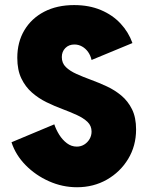

<svg xmlns="http://www.w3.org/2000/svg" viewBox="-20 -748 602 775"><path d="M291 7.8Q231.9 7.8 177.7 -16.4Q123.5 -40.5 83.3 -81.5Q43 -122.6 26.4 -173.8L199.2 -246.1Q206.1 -225.1 219 -204.3Q231.9 -183.6 250 -169.9Q268.1 -156.2 290 -156.2Q306.6 -156.2 320.1 -164.6Q333.5 -172.9 341.6 -186.8Q349.6 -200.7 349.6 -216.8Q349.6 -240.2 333.3 -255.9Q316.9 -271.5 290.3 -283.7Q263.7 -295.9 231.7 -307.9Q199.7 -319.8 167.7 -335.4Q135.7 -351.1 109.1 -374.3Q82.5 -397.5 66.2 -431.4Q49.8 -465.3 49.8 -514.6Q49.8 -578.1 78.4 -626Q106.9 -673.8 158.4 -700.7Q210 -727.5 279.3 -727.5Q339.8 -727.5 387.2 -707.5Q434.6 -687.5 466.8 -652.8Q499 -618.2 514.6 -574.2L349.6 -505.9Q345.7 -523.9 335.7 -538.1Q325.7 -552.2 311.3 -560.3Q296.9 -568.4 280.3 -568.4Q257.8 -568.4 243.7 -554Q229.5 -539.6 229.5 -517.6Q229.5 -493.2 245.8 -477.3Q262.2 -461.4 288.8 -449.5Q315.4 -437.5 347.4 -425.8Q379.4 -414.1 411.4 -399.2Q443.4 -384.3 470 -362.1Q496.6 -339.8 512.9 -306.9Q529.3 -273.9 529.3 -225.6Q529.3 -159.2 497.3 -106.4Q465.3 -53.7 411.4 -22.9Q357.4 7.8 291 7.8Z"/></svg>

Font: Reddit Mono Black
Style: Regular
Weight: 900
Monospace: yes
Designer: Stephen Hutchings
Foundry: Reddit
Version: Version 1.014